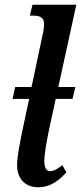

<svg xmlns="http://www.w3.org/2000/svg" viewBox="-20 -780 342 810"><path d="M260 -53 243 -83C224 -68 207 -58 192 -58C175 -58 167 -73 167 -102C167 -129 176 -178 183 -214L215 -363H286L298 -413H226L302 -760H117L106 -714H121C147 -714 166 -707 166 -679C166 -665 163 -645 158 -625L113 -413H44L33 -363H103L78 -246C64 -177 52 -120 52 -83C52 -31 82 10 141 10C198 10 234 -25 260 -53Z"/></svg>

Font: Noto Serif Condensed Semi
Style: Italic
Weight: 600
Width: 3
Italic angle: -12°
Designer: Monotype Design Team
Foundry: Monotype Imaging Inc.
Version: Version 1.901